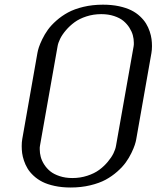

<svg xmlns="http://www.w3.org/2000/svg" viewBox="-20 -812 707 842"><path d="M297.4 -31.2Q332 -31.2 362.8 -41.3Q393.6 -51.3 414.8 -66.9Q436 -82.5 452.4 -102.1Q468.8 -121.6 477.5 -139.4Q486.3 -157.2 488.8 -172.9L565.9 -608.4Q567.4 -616.2 566.9 -625Q566.9 -641.1 562.5 -657.5Q558.1 -673.8 547.4 -690.7Q536.6 -707.5 521 -720.5Q505.4 -733.4 480.2 -741.7Q455.1 -750 424.3 -750Q389.6 -750 358.9 -740Q328.1 -730 306.9 -714.4Q285.6 -698.7 269 -679.2Q252.4 -659.7 243.7 -641.8Q234.9 -624 232.4 -608.4L155.3 -172.9Q153.8 -165 154.3 -156.7Q154.3 -140.6 158.7 -124Q163.1 -107.4 173.8 -90.6Q184.6 -73.7 200.4 -60.8Q216.3 -47.9 241.5 -39.6Q266.6 -31.2 297.4 -31.2ZM431.6 -791.5Q470.2 -791.5 502 -784.7Q533.7 -777.8 555.7 -766.8Q577.6 -755.9 594.2 -740.2Q610.8 -724.6 620.6 -708.5Q630.4 -692.4 636.5 -674.1Q642.6 -655.8 644.5 -640.6Q646.5 -625.5 646.5 -609.9Q646.5 -592.8 644 -579.1L577.6 -202.1Q575.7 -190.4 571 -176.3Q566.4 -162.1 556.2 -140.9Q545.9 -119.6 531.7 -99.9Q517.6 -80.1 494.4 -59.6Q471.2 -39.1 443.4 -23.9Q415.5 -8.8 375.7 0.7Q335.9 10.3 290 10.3Q251.5 10.3 219.7 3.4Q188 -3.4 166.3 -14.4Q144.5 -25.4 127.7 -41Q110.8 -56.6 101.1 -72.8Q91.3 -88.9 85.2 -107.2Q79.1 -125.5 77.1 -140.6Q75.2 -155.8 75.2 -171.4Q75.2 -188.5 77.6 -202.1L144 -579.1Q146 -590.8 150.6 -605Q155.3 -619.1 165.5 -640.4Q175.8 -661.6 189.9 -681.4Q204.1 -701.2 227.3 -721.7Q250.5 -742.2 278.3 -757.3Q306.2 -772.5 345.9 -782Q385.7 -791.5 431.6 -791.5Z"/></svg>

Font: Resagnicto
Style: Italic
Weight: 500
Italic angle: -10°
Version: Version 0.999